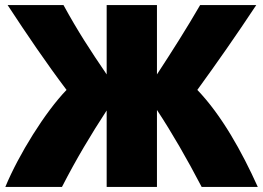

<svg xmlns="http://www.w3.org/2000/svg" viewBox="-20 -723 1036 756"><path d="M224 13H1C54 -115 158 -282 242 -369C162 -475 86 -587 10 -703H230C287 -599 334 -527 400 -430V-703H598V-430C655 -517 716 -613 768 -703H989C911 -585 834 -475 757 -369C852 -270 932 -127 995 13H774C716 -98 658 -199 598 -290V13H400V-288C338 -193 281 -98 224 13Z"/></svg>

Font: Repo Black
Style: Regular
Weight: 900
Designer: Stefan Peev
Foundry: Context Ltd
Version: Version 1.502